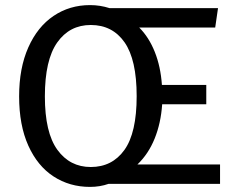

<svg xmlns="http://www.w3.org/2000/svg" viewBox="-20 -721 937 753"><path d="M843 0H406Q372 12 333 12Q253 12 190 -29Q127 -70 91 -150Q55 -230 55 -343Q55 -454 91 -535Q127 -616 190 -658.5Q253 -701 333 -701Q373 -701 410 -689H835L824 -613H526Q564 -575 587 -517.5Q610 -460 615 -388H789V-312H616Q611 -238 586.5 -177.5Q562 -117 519 -76H843ZM336 -66Q420 -66 468 -133Q516 -200 516 -344Q516 -487 468.5 -555Q421 -623 336 -623Q253 -623 204.5 -554.5Q156 -486 156 -343Q156 -201 205 -133.5Q254 -66 336 -66Z"/></svg>

Font: FiraGO
Style: Regular
Weight: 400
Designer: bBox Type
Foundry: bBox Type GmbH
Version: Version 1.001;April 20, 2020;FontCreator 12.0.0.2555 64-bit